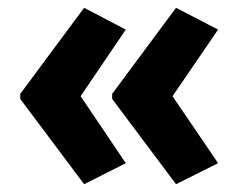

<svg xmlns="http://www.w3.org/2000/svg" viewBox="-20 -521 613 493"><path d="M32 -280 196 -501 303 -445 187 -274 303 -102 196 -48 32 -267ZM268 -280 432 -501 540 -445 423 -274 540 -102 432 -48 268 -267Z"/></svg>

Font: Noto Sans Display SemiCondensed
Style: Regular
Weight: 400
Width: 4
Version: Version 2.003